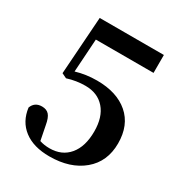

<svg xmlns="http://www.w3.org/2000/svg" viewBox="-178 -865 939 1003"><g transform="rotate(30 292.0 -363.0)"><path d="M171 -634 158 -434Q218 -452 284 -452Q404 -452 473.5 -392Q543 -332 543 -222Q543 -112 466.5 -48Q390 16 265 16Q169 16 111.5 -28Q54 -72 44 -151Q59 -191 103 -191Q131 -191 146 -174Q161 -157 168 -116L185 -30Q212 -21 245 -21Q319 -21 361.5 -72Q404 -123 404 -214Q404 -301 361.5 -349.5Q319 -398 245 -398Q191 -398 137 -381L108 -395L132 -742H519V-634Z"/></g></svg>

Font: Swei Spring CJKtc
Style: Bold
Weight: 700
Version: Version 1.021